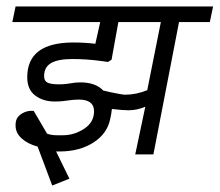

<svg xmlns="http://www.w3.org/2000/svg" viewBox="-20 -476 677 592"><path d="M453 0H397L428 -147Q403 -136 376 -136Q359 -136 325 -140Q323 -122 320 -110Q311 -64 268 -36.5Q225 -9 164 -9H153L194 75L141 96L96 -24Q66 -32 47 -49Q28 -66 28 -89Q28 -97 29 -101Q32 -117 48.5 -126.5Q65 -136 84 -134L125 -64Q138 -59 154.5 -59Q171 -59 174 -59Q209 -59 239.5 -79Q270 -99 270 -133Q270 -169 223 -169Q208 -169 188 -166Q181 -165 171.5 -164Q162 -163 149 -163Q113 -163 88.5 -181.5Q64 -200 64 -238Q64 -345 206 -345Q241 -345 274 -341L289 -408H18L28 -456H637L627 -408H532ZM324 -292 313 -285 291 -288Q247 -294 203 -294Q159 -294 137.5 -281.5Q116 -269 116 -241Q116 -226 127 -221Q138 -216 161 -216Q173 -216 182 -217Q191 -218 197 -219Q213 -222 227 -222Q275 -222 298 -197L319 -192Q357 -184 366 -184Q400 -184 434 -198L476 -408H345Z"/></svg>

Font: Cambay Devanagari
Style: Italic
Weight: 400
Italic angle: -11°
Designer: Pooja Saxena
Foundry: Pooja Saxena
Version: Version 1.018;PS 001.018;hotconv 1.0.70;makeotf.lib2.5.58329